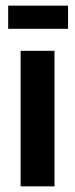

<svg xmlns="http://www.w3.org/2000/svg" viewBox="-20 -660 265 680"><path d="M53 -480V0H173V-480ZM9 -558H221V-640H9Z"/></svg>

Font: Lineal
Style: Bold
Weight: 700
Designer: Created by Frank Adebiaye with contributions from Anton Moglia & Ariel Martín Pérez
Created by Frank ADEBIAYE with FontF
Foundry: Velvetyne Type Foundry
Version: Version 2.000;Glyphs 3.2 (3227)